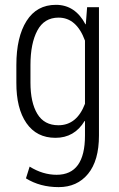

<svg xmlns="http://www.w3.org/2000/svg" viewBox="-20 -558 492 791"><path d="M105.5 -290V-217.8Q105.5 -135.7 133.8 -88.9Q162.1 -42 220.7 -42Q296.4 -42 330.1 -130.4V-390.6Q295.4 -485.4 221.2 -485.4Q162.1 -485.4 133.8 -432.1Q105.5 -378.9 105.5 -290ZM47.4 -217.8V-290Q47.4 -405.3 89.4 -471.7Q131.3 -538.1 210.4 -538.1Q289.6 -538.1 332 -458H333.5L338.9 -528.3H387.7V0.5Q387.7 103.5 342.8 158.2Q297.9 212.9 221.7 212.9Q145 212.9 86.9 176.8L102.1 128.4Q156.2 162.1 213.4 162.1Q330.1 162.1 330.1 0.5V-59.1L328.6 -59.6Q286.6 9.8 208.5 9.8Q130.9 9.8 88.9 -50.8Q46.9 -111.3 47.4 -217.8Z"/></svg>

Font: RobotoCondensed-Light
Style: Light
Weight: 300
Designer: Google
Version: Version 1.200311; 2013